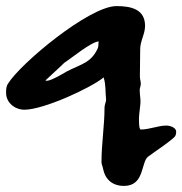

<svg xmlns="http://www.w3.org/2000/svg" viewBox="-27 -500 598 630"><path d="M433 -339C433 -365 449 -389 449 -415C449 -471 401 -480 355 -480C266 -480 39 -291 -1 -225C-7 -216 -7 -206 -7 -195C-7 -163 22 -140 53 -140C117 -140 274 -213 313 -246C321 -221 318 -201 321 -175C322 -167 316 -157 316 -148C316 -88 306 -28 306 32C306 39 310 46 311 53C318 89 342 110 380 110C448 110 435 32 459 14C487 -7 518 -26 544 -49C550 -54 551 -61 551 -68C551 -82 530 -88 519 -88C492 -88 463 -75 435 -75C428 -75 429 -111 429 -113C429 -118 430 -122 430 -127C431 -140 434 -155 434 -168C434 -179 430 -201 432 -210C433 -215 435 -219 435 -225C435 -233 432 -241 432 -249C432 -279 433 -309 433 -339ZM122 -236C128 -242 183 -292 184 -294C206 -308 274 -364 297 -364C295 -357 297 -349 294 -342C272 -293 239 -290 191 -265C183 -260 141 -235 127 -235C125 -235 124 -235 122 -236Z"/></svg>

Font: ChillLongCangKaiShu ExtraBold
Style: Regular
Weight: 800
Version: Version 3.500;Glyphs 3.1.1 (3135)